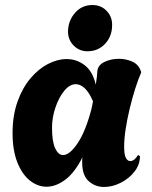

<svg xmlns="http://www.w3.org/2000/svg" viewBox="-20 -739 604 764"><path d="M394 5Q359 5 333 -18Q307 -41 307 -93Q307 -98 307 -103Q307 -108 308 -113Q278 -53 240.5 -24.5Q203 4 165 4Q130 4 99 -20.5Q68 -45 49 -93Q30 -141 30 -209Q30 -279 49.5 -334Q69 -389 101 -427Q133 -465 171 -484.5Q209 -504 245 -504Q285 -504 317 -479.5Q349 -455 361 -402Q364 -419 365.5 -433Q367 -447 367 -452Q368 -479 394.5 -492Q421 -505 453 -505Q481 -505 506 -494Q531 -483 540 -457L542 -451Q530 -424 518 -386Q506 -348 496 -306.5Q486 -265 480 -225.5Q474 -186 474 -156Q474 -123 481 -110.5Q488 -98 498 -98Q515 -98 529 -122L537 -118Q537 -84 515 -56Q493 -28 460 -11.5Q427 5 394 5ZM231 -122Q257 -122 288.5 -168.5Q320 -215 343 -302Q345 -311 347 -319.5Q349 -328 350 -336Q334 -373 316.5 -388.5Q299 -404 282 -404Q257 -404 235.5 -377.5Q214 -351 200.5 -311Q187 -271 187 -231Q187 -176 199.5 -149Q212 -122 231 -122ZM328 -535Q294 -535 271 -560Q248 -585 251 -622Q254 -661 280.5 -690Q307 -719 348 -719Q383 -719 405.5 -694.5Q428 -670 426 -635Q425 -593 397.5 -564Q370 -535 328 -535Z"/></svg>

Font: Agbalumo
Style: Regular
Weight: 400
Designer: Raphael Alegbeleye
Foundry: Sorkin Type Co.
Version: Version 1.000; ttfautohint (v1.8.4)